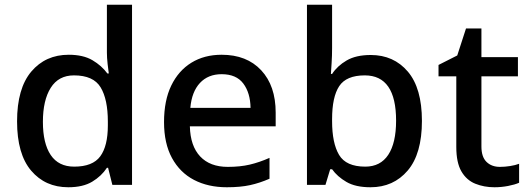

<svg xmlns="http://www.w3.org/2000/svg" viewBox="-20 -780 2235 810"><path d="M268 10Q171 10 111.5 -60Q52 -130 52 -268Q52 -407 112 -478Q172 -549 270 -549Q331 -549 370 -526Q409 -503 433 -470H439Q437 -483 434 -510Q431 -537 431 -558V-760H537V0H454L436 -72H431Q408 -37 369 -13.5Q330 10 268 10ZM293 -77Q371 -77 403 -120.5Q435 -164 435 -251V-267Q435 -361 404.5 -411.5Q374 -462 292 -462Q227 -462 194 -409.5Q161 -357 161 -266Q161 -175 194 -126Q227 -77 293 -77Z M915 -549Q1021 -549 1082 -483.5Q1143 -418 1143 -305V-247H781Q783 -164 824.5 -120Q866 -76 941 -76Q993 -76 1033.5 -85.5Q1074 -95 1117 -114V-26Q1076 -8 1035 1Q994 10 937 10Q858 10 798.5 -21Q739 -52 705.5 -113.5Q672 -175 672 -265Q672 -356 702.5 -419Q733 -482 787.5 -515.5Q842 -549 915 -549ZM915 -467Q858 -467 823.5 -430Q789 -393 783 -325H1037Q1036 -388 1006.5 -427.5Q977 -467 915 -467Z M1381 -577Q1381 -544 1379 -514Q1377 -484 1376 -468H1381Q1403 -502 1442.5 -525Q1482 -548 1544 -548Q1641 -548 1700.5 -478Q1760 -408 1760 -270Q1760 -131 1700 -60.5Q1640 10 1543 10Q1480 10 1441.5 -12.5Q1403 -35 1381 -66H1373L1353 0H1275V-760H1381ZM1519 -462Q1441 -462 1411 -416.5Q1381 -371 1381 -277V-269Q1381 -176 1410.5 -126.5Q1440 -77 1521 -77Q1585 -77 1618 -127Q1651 -177 1651 -271Q1651 -462 1519 -462Z M2089 -76Q2110 -76 2132 -79.5Q2154 -83 2170 -89V-9Q2152 -1 2123.5 4.5Q2095 10 2066 10Q2022 10 1985 -5Q1948 -20 1926.5 -57Q1905 -94 1905 -160V-458H1830V-506L1909 -546L1946 -660H2011V-539H2165V-458H2011V-162Q2011 -118 2032.5 -97Q2054 -76 2089 -76Z"/></svg>

Font: Noto Sans Sinhala Medium
Style: Regular
Weight: 500
Designer: Jelle Bosma - Monotype Design Team
Foundry: Monotype Imaging Inc.
Version: Version 2.006; ttfautohint (v1.8.4.7-5d5b)